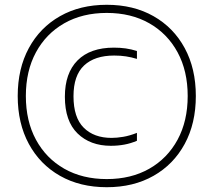

<svg xmlns="http://www.w3.org/2000/svg" viewBox="-20 -771 892 802"><path d="M426 11Q314.5 11 230.8 -36.5Q147 -84 100.5 -169.8Q54 -255.5 54 -370Q54 -484.5 100.5 -570.2Q147 -656 230.8 -703.5Q314.5 -751 426 -751Q537.5 -751 621.2 -703.5Q705 -656 751.5 -570.2Q798 -484.5 798 -370Q798 -255.5 751.5 -169.8Q705 -84 621.2 -36.5Q537.5 11 426 11ZM443 -162Q357 -162 304 -213.5Q251 -265 251 -367Q251 -465.5 304 -518.8Q357 -572 456 -572Q481.5 -572 504.8 -568.8Q528 -565.5 552 -558V-525Q529 -532 506.2 -535.5Q483.5 -539 457 -539Q375.5 -539 331.2 -497.5Q287 -456 287 -369Q287 -280 329.8 -237.5Q372.5 -195 446 -195Q468 -195 494.8 -199.5Q521.5 -204 552 -216V-183Q526.5 -172 499.5 -167Q472.5 -162 443 -162ZM426 -23Q527.5 -23 603.5 -66.2Q679.5 -109.5 721.8 -187.5Q764 -265.5 764 -370Q764 -474.5 721.8 -552.5Q679.5 -630.5 603.5 -673.8Q527.5 -717 426 -717Q324.5 -717 248.5 -673.8Q172.5 -630.5 130.2 -552.5Q88 -474.5 88 -370Q88 -265.5 130.2 -187.5Q172.5 -109.5 248.5 -66.2Q324.5 -23 426 -23Z"/></svg>

Font: Encode Sans SC SemiCondensed Thin
Style: Regular
Weight: 250
Width: 4
Designer: Multiple Designers
Foundry: Impallari Type
Version: Version 3.002